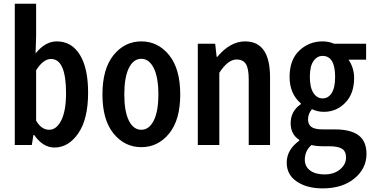

<svg xmlns="http://www.w3.org/2000/svg" viewBox="-20 -790 2040 1046"><path d="M276.4 13.7Q213.9 13.7 166 -54.7H162.1L153.3 0H60.5V-769.5H176.8V-592.8L173.8 -499Q226.6 -564.5 289.1 -564.5Q370.1 -564.5 415 -491.7Q460 -418.9 460 -285.2Q460 -141.6 406.7 -64Q353.5 13.7 276.4 13.7ZM248 -83Q288.1 -83 314 -134.8Q339.8 -186.5 339.8 -282.2Q339.8 -468.8 257.8 -468.8Q215.8 -468.8 176.8 -407.2V-132.8Q205.1 -83 248 -83Z M538.1 -275.4Q538.1 -415 598.6 -489.7Q659.2 -564.5 750 -564.5Q840.8 -564.5 901.4 -489.7Q961.9 -415 961.9 -275.4Q961.9 -136.7 901.4 -62.5Q840.8 11.7 750 11.7Q659.2 11.7 598.6 -62.5Q538.1 -136.7 538.1 -275.4ZM750 -83Q792 -83 817.4 -132.8Q842.8 -182.6 842.8 -275.4Q842.8 -369.1 817.4 -419.4Q792 -469.7 750 -469.7Q707 -469.7 682.1 -419.4Q657.2 -369.1 657.2 -275.4Q657.2 -182.6 682.1 -132.8Q707 -83 750 -83Z M1057.6 0V-551.8H1152.3L1160.2 -480.5H1164.1Q1234.4 -564.5 1315.4 -564.5Q1451.2 -564.5 1451.2 -369.1V0H1335V-358.4Q1335 -416 1319.8 -440.9Q1304.7 -465.8 1268.6 -465.8Q1221.7 -465.8 1174.8 -393.6V0Z M1737.3 236.3Q1652.3 236.3 1597.2 199.2Q1542 162.1 1542 96.7Q1542 25.4 1610.4 -23.4V-28.3Q1563.5 -57.6 1563.5 -119.1Q1563.5 -184.6 1619.1 -222.7V-226.6Q1557.6 -279.3 1557.6 -371.1Q1557.6 -463.9 1610.4 -514.2Q1663.1 -564.5 1737.3 -564.5Q1771.5 -564.5 1799.8 -551.8H1974.6V-464.8H1878.9Q1909.2 -419.9 1909.2 -365.2Q1909.2 -279.3 1860.8 -230Q1812.5 -180.7 1744.1 -180.7Q1710 -180.7 1679.7 -195.3Q1658.2 -170.9 1658.2 -139.6Q1658.2 -112.3 1676.3 -98.6Q1694.3 -85 1739.3 -85H1804.7Q1890.6 -85 1933.6 -52.7Q1976.6 -20.5 1976.6 48.8Q1976.6 127.9 1911.1 182.1Q1845.7 236.3 1737.3 236.3ZM1737.3 -253.9Q1768.6 -253.9 1787.1 -283.2Q1805.7 -312.5 1805.7 -371.1Q1805.7 -485.4 1737.3 -485.4Q1707 -485.4 1687.5 -457Q1668 -428.7 1668 -371.1Q1668 -313.5 1687.5 -283.7Q1707 -253.9 1737.3 -253.9ZM1748 160.2Q1799.8 160.2 1832.5 132.8Q1865.2 105.5 1865.2 68.4Q1865.2 34.2 1843.3 20.5Q1821.3 6.8 1774.4 6.8H1741.2Q1702.1 6.8 1676.8 0Q1640.6 32.2 1640.6 80.1Q1640.6 117.2 1669.4 138.7Q1698.2 160.2 1748 160.2Z"/></svg>

Font: Gen Shin Gothic Monospace Medium
Style: Regular
Weight: 500
Designer: [Source Han Sans]
Ryoko NISHIZUKA  (kana & ideographs); Paul D. Hunt (Latin, Greek & Cyrillic); Wenlong ZHANG  (bopomofo
Version: Version 1.002.20150607